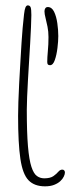

<svg xmlns="http://www.w3.org/2000/svg" viewBox="-20 -650 280 695"><path d="M143 24.5Q104.5 24.5 83.2 2.5Q62 -19.5 53.8 -75Q45.5 -130.5 45.5 -230.5Q45.5 -249.5 46.5 -281Q47.5 -312.5 49.5 -350.2Q51.5 -388 53.8 -425.8Q56 -463.5 58 -496Q60 -528.5 62 -549Q65 -580.5 67 -598.2Q69 -616 72.2 -623.2Q75.5 -630.5 80.5 -630.5Q88 -630.5 90.8 -623.8Q93.5 -617 93.5 -595.5Q93.5 -579 92.2 -552.2Q91 -525.5 89.2 -493.2Q87.5 -461 85.2 -426.8Q83 -392.5 81.2 -359.8Q79.5 -327 78.2 -299.5Q77 -272 77 -253.5Q77 -170.5 81.2 -120.8Q85.5 -71 93.8 -46Q102 -21 113.8 -12.8Q125.5 -4.5 140 -4.5Q161.5 -4.5 172.8 -12.2Q184 -20 190.8 -28Q197.5 -36 205.5 -36Q210 -36 212.5 -33Q215 -30 215 -25.5Q215 -19.5 211 -11Q207 -2.5 198.5 5.5Q190 13.5 176.2 19Q162.5 24.5 143 24.5ZM161 -414Q155.5 -414 153.2 -416.8Q151 -419.5 151 -426Q151 -441.5 153.2 -465Q155.5 -488.5 155.5 -516Q155.5 -535.5 152 -553.2Q148.5 -571 144.8 -585.2Q141 -599.5 141 -609Q141 -615.5 144 -620Q147 -624.5 153 -624.5Q167.5 -624.5 175.8 -607.5Q184 -590.5 187.5 -566Q191 -541.5 191 -519.5Q191 -501.5 188 -476.5Q185 -451.5 178.5 -432.8Q172 -414 161 -414Z"/></svg>

Font: Gluten Thin
Style: Regular
Weight: 100
Designer: Tyler Finck
Foundry: Etcetera Type Company
Version: Version 1.300